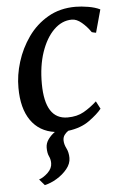

<svg xmlns="http://www.w3.org/2000/svg" viewBox="-56 -598 554 885"><g transform="rotate(-5 221.0 -156.0)"><path d="M91 219.5Q112 212.5 132.5 192.8Q153 173 153 149Q153 131.5 145.8 116.8Q138.5 102 138.5 76.5Q138.5 56 151.5 38Q164.5 20 182.5 7.5Q111 -2.5 72 -58.5Q33 -114.5 33 -209.5Q32.5 -268 51.5 -329.2Q70.5 -390.5 107.5 -442.8Q144.5 -495 199.8 -527Q255 -559 327 -559Q354 -559 386.2 -553.5Q418.5 -548 440.5 -537L411.5 -431.5Q406.5 -432.5 401.5 -433.5Q396.5 -434.5 392 -436Q373.5 -463 350.5 -482.2Q327.5 -501.5 305.5 -501.5Q259.5 -501.5 222.2 -465Q185 -428.5 163.2 -364.5Q141.5 -300.5 142 -218Q143 -54 247 -54Q291 -54 322.2 -71.8Q353.5 -89.5 383 -116.5L401.5 -81Q383 -57.5 343.5 -28.8Q304 0 244.5 7.5Q233.5 15 226.2 25.2Q219 35.5 219 49.5Q219 67.5 229 87.2Q239 107 239 132.5Q239 159 219.5 183Q200 207 171.5 224.2Q143 241.5 115 247.5Z"/></g></svg>

Font: Merriweather Text Regular
Style: Italic
Weight: 400
Italic angle: -7.8°
Designer: Eben Sorkin
Foundry: Eben Sorkin
Version: Version 2.100; ttfautohint (v1.7.19-72a1) -l 8 -r 50 -G 200 